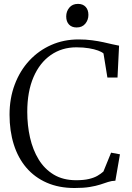

<svg xmlns="http://www.w3.org/2000/svg" viewBox="-20 -955 678 986"><path d="M362.5 10.5Q282.5 10.5 220.2 -16.8Q158 -44 115.2 -94Q72.5 -144 50.8 -213.2Q29 -282.5 29 -366Q29 -450.5 55.8 -521.2Q82.5 -592 130.5 -643.8Q178.5 -695.5 243 -724Q307.5 -752.5 383.5 -752.5Q420.5 -752.5 452.5 -748.2Q484.5 -744 510.8 -738.2Q537 -732.5 557.5 -727.5Q578 -722.5 591.5 -720.5L583.5 -557H531.5L511.5 -680.5Q502.5 -688.5 483.5 -695.5Q464.5 -702.5 436.5 -707.2Q408.5 -712 372 -712Q298 -712 241 -672.5Q184 -633 152 -558.8Q120 -484.5 120 -380.5Q120 -311.5 134.2 -248.5Q148.5 -185.5 178.5 -136.2Q208.5 -87 256.2 -58.2Q304 -29.5 371 -29.5Q410 -29.5 436.5 -35.8Q463 -42 480.5 -52.2Q498 -62.5 511 -74L550.5 -171L596 -162.5L572.5 -27Q553 -26.5 535 -20.5Q517 -14.5 494.8 -7.2Q472.5 0 441 5.2Q409.5 10.5 362.5 10.5ZM373 -814Q348.5 -814 334.2 -829.2Q320 -844.5 320 -870.5Q320 -896.5 336 -915.8Q352 -935 380 -935H381Q405.5 -935 419.8 -919.8Q434 -904.5 434 -878.5Q434 -852.5 418 -833.2Q402 -814 374 -814Z"/></svg>

Font: Merriweather 60pt Light
Style: Regular
Weight: 300
Version: Version 2.100